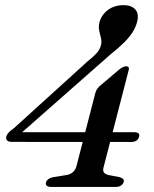

<svg xmlns="http://www.w3.org/2000/svg" viewBox="-20 -736 607 756"><path d="M355.8 -371.5Q358.9 -381.9 364.9 -389.1Q371 -396.4 378 -401.7L451.2 -463.9Q460.3 -470.2 466 -472.6Q471.7 -475 477.4 -475Q483.6 -475 486.3 -471Q489 -466.9 486.3 -458.5L388.2 -78.7Q383.7 -64.5 389.4 -56.7Q395 -48.9 409.4 -46.4L450.4 -38.6Q460.2 -35.9 464.8 -31.2Q469.4 -26.5 466.9 -18.9Q464 -10.1 456.2 -5.1Q448.3 0 435.1 0H182Q168.7 0 163.7 -5Q158.7 -9.9 161.3 -18.7Q164.1 -26.5 171.7 -31.6Q179.3 -36.7 190.9 -38.6L239.8 -46.5Q255.3 -48.6 265.5 -56.8Q275.7 -64.9 280.5 -79.7ZM326.5 -495.9Q346.3 -511.3 359.5 -525.5Q372.7 -539.7 376.8 -555.5Q380.4 -568.2 378.8 -579.1Q377.2 -590.1 374 -600.8Q370.9 -611.6 369.5 -623.2Q368.1 -634.9 371.8 -649Q380.1 -678.2 405.2 -697Q430.3 -715.7 467.1 -715.7Q498.1 -715.7 513.1 -698.4Q528 -681.1 519.9 -650.3Q515 -630.4 503.2 -611Q491.3 -591.6 470 -570Q448.7 -548.5 414.7 -521.4L48.5 -198.9L46.8 -215.4H508.5Q519.6 -215.4 525 -211.2Q530.3 -207 527.6 -197.3Q524.5 -187.3 516.9 -182.1Q509.2 -177 495.8 -177L26.5 -177.3Q12.7 -177.3 7.3 -183.8Q2 -190.3 5.4 -200.1Q7.5 -206.5 13.9 -214Q20.3 -221.4 34.1 -230.6Z"/></svg>

Font: Fraunces Wonky
Style: Italic
Weight: 900
Italic angle: -16°
Version: Version 1.000;[b76b70a41]